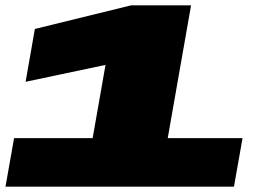

<svg xmlns="http://www.w3.org/2000/svg" viewBox="-36 -696 996 716"><path d="M-15.5 0 16.5 -181H309.5L357.5 -454L59.5 -391L94 -588L452.5 -676H676.5L589.5 -181H868.5L836.5 0Z"/></svg>

Font: Anybody UltraExpanded Black
Style: Italic
Weight: 900
Width: 9
Italic angle: -10°
Designer: Tyler Finck
Foundry: Etcetera Type Company
Version: Version 1.010; ttfautohint (v1.8.3) -l 8 -r 50 -G 200 -x 14 